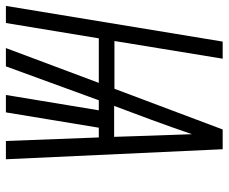

<svg xmlns="http://www.w3.org/2000/svg" viewBox="-93 -693 775 651"><g transform="rotate(90 294.5 -367.5)"><path d="M-11 0 110 -735H168L108 -368H270L408 -735H475L509 0H447L435 -315H402L350 0H291L343 -315H309L194 0H132L250 -315H99L47 0ZM433 -367 429 -490Q428 -525 426.5 -560.5Q425 -596 424 -631Q412 -596 399.5 -560.5Q387 -525 374 -490L328 -367Z"/></g></svg>

Font: Iosevka Light Extended
Style: Italic
Weight: 300
Width: 7
Italic angle: -9°
Monospace: yes
Designer: Belleve Invis
Foundry: Belleve Invis
Version: Version 32.5.0; ttfautohint (v1.8.4)